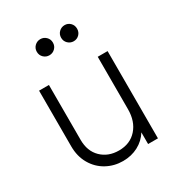

<svg xmlns="http://www.w3.org/2000/svg" viewBox="-183 -881 938 1012"><g transform="rotate(-30 286.0 -375.5)"><path d="M72 -192V-531H132V-197Q132 -128 173.5 -87.5Q215 -47 280 -47Q348 -47 388.5 -92.5Q429 -138 429 -212V-531H489V0H429V-71Q405 -32 363.5 -10Q322 12 271 12Q217 12 171.5 -13Q126 -38 99 -84.5Q72 -131 72 -192ZM164 -714Q164 -735 178.5 -749Q193 -763 213 -763Q233 -763 247.5 -749Q262 -735 262 -714Q262 -693 247.5 -679Q233 -665 213 -665Q193 -665 178.5 -679Q164 -693 164 -714ZM361 -763Q381 -763 395 -749Q409 -735 409 -714Q409 -693 395 -679Q381 -665 361 -665Q341 -665 326.5 -679Q312 -693 312 -714Q312 -735 326.5 -749Q341 -763 361 -763Z"/></g></svg>

Font: Eudoxus Sans Light
Style: Regular
Weight: 300
Designer: Stijn de Vries
Foundry: tokotype
Version: Version 2.005